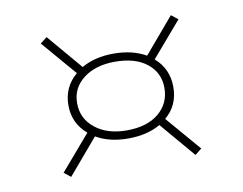

<svg xmlns="http://www.w3.org/2000/svg" viewBox="-53 -516 679 537"><g transform="rotate(-10 286.0 -247.5)"><path d="M109 -49 90 -64 175 -163Q136 -196 136 -247Q136 -299 175 -332L90 -431L109 -446L194 -346Q232 -368 285 -368Q339 -368 377 -346L462 -446L481 -431L396 -332Q434 -299 434 -247Q434 -195 396 -163L481 -64L462 -49L377 -149Q339 -127 285 -127Q232 -127 194 -149ZM285 -150Q343 -150 376 -177.5Q409 -205 409 -249Q409 -292 376 -318.5Q343 -345 285 -345Q230 -345 195.5 -318.5Q161 -292 161 -249Q161 -205 195.5 -177.5Q230 -150 285 -150Z"/></g></svg>

Font: Padyakke Expanded One
Style: Regular
Weight: 400
Designer: James Puckett
Foundry: Dunwich Type Founders
Version: Version 1.500; ttfautohint (v1.8.4.7-5d5b)